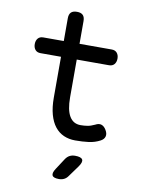

<svg xmlns="http://www.w3.org/2000/svg" viewBox="-101 -773 801 1081"><g transform="rotate(10 300.0 -232.5)"><path d="M479 -530Q499 -530 509.5 -517.5Q520 -505 520 -485Q520 -465 509.5 -452.5Q499 -440 479 -440H88Q68 -440 57.5 -452.5Q47 -465 47 -485Q47 -505 57.5 -517.5Q68 -530 88 -530ZM461 -97Q481 -108 496.5 -102.5Q512 -97 523 -78Q535 -58 530.5 -41.5Q526 -25 507 -15Q477 1 442 5.5Q407 10 365 10Q329 10 299.5 -3Q270 -16 249 -42.5Q228 -69 216.5 -110Q205 -151 205 -207V-660Q205 -683 216 -694Q227 -705 250 -705Q273 -705 284 -694Q295 -683 295 -660V-224Q295 -152 316.5 -116Q338 -80 380 -80Q400 -80 419 -83Q438 -86 461 -97ZM326 124Q336 109 349.5 102Q363 95 380 95Q415 95 422.5 109Q430 123 409 152L364 214Q355 227 342 233.5Q329 240 313 240Q281 240 274.5 226.5Q268 213 285 187Z"/></g></svg>

Font: Maple Mono
Style: Regular
Weight: 400
Monospace: yes
Designer: subframe7536
Version: Version 7.300